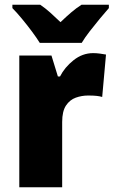

<svg xmlns="http://www.w3.org/2000/svg" viewBox="-20 -786 477 806"><path d="M371 -563Q385 -563 399.5 -561Q414 -559 425 -557L409 -379Q399 -382 385.5 -383.5Q372 -385 350 -385Q323 -385 298 -376Q273 -367 257 -343Q241 -319 241 -274V0H61V-553H196L223 -465H232Q251 -503 288.5 -533Q326 -563 371 -563ZM147 -606Q134 -627 113.5 -654.5Q93 -682 71 -708.5Q49 -735 32 -752V-766H149Q171 -751 190.5 -733.5Q210 -716 234 -693Q258 -716 279 -734Q300 -752 322 -766H437V-752Q421 -734 399.5 -708Q378 -682 357 -655Q336 -628 323 -606Z"/></svg>

Font: Noto Sans Khmer UI SemiCondensed Black
Style: Regular
Weight: 900
Width: 4
Designer: Danh Hong and the Monotype Design Team
Foundry: Monotype Imaging Inc.
Version: Version 2.002; ttfautohint (v1.8.4.7-5d5b)